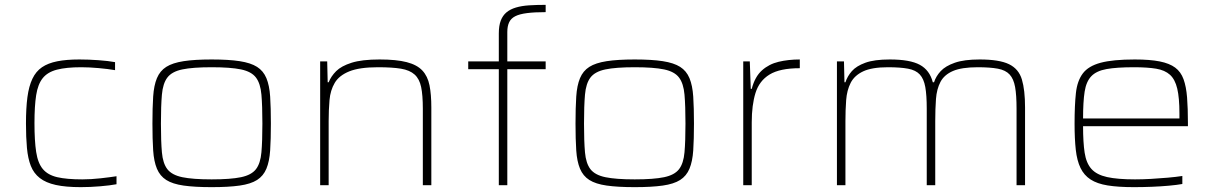

<svg xmlns="http://www.w3.org/2000/svg" viewBox="-20 -763 5001 791"><path d="M313 8Q251 8 210 -1Q169 -10 144 -29.5Q119 -49 107 -79.5Q95 -110 91 -153.5Q87 -197 87 -254Q87 -318 93 -363Q99 -408 113.5 -438.5Q128 -469 153 -486Q178 -503 216 -510.5Q254 -518 307 -518Q345 -518 386 -515Q427 -512 454 -507V-474Q425 -479 386 -482.5Q347 -486 315 -486Q253 -486 214.5 -476Q176 -466 156 -441Q136 -416 129 -371Q122 -326 122 -256Q122 -183 129 -137Q136 -91 156.5 -66.5Q177 -42 216 -33Q255 -24 319 -24Q355 -24 395 -28.5Q435 -33 460 -37V-4Q434 1 392.5 4.5Q351 8 313 8Z M852 8Q782 8 736.5 1.5Q691 -5 665 -21.5Q639 -38 626.5 -68Q614 -98 611 -143.5Q608 -189 608 -254Q608 -319 611 -365Q614 -411 626.5 -441Q639 -471 665 -487.5Q691 -504 736.5 -511Q782 -518 852 -518Q922 -518 967.5 -511Q1013 -504 1039 -487.5Q1065 -471 1077.5 -441Q1090 -411 1093 -365Q1096 -319 1096 -254Q1096 -189 1093 -143.5Q1090 -98 1077.5 -68Q1065 -38 1039 -21.5Q1013 -5 967.5 1.5Q922 8 852 8ZM852 -24Q930 -24 973 -33Q1016 -42 1034.5 -66Q1053 -90 1057 -135.5Q1061 -181 1061 -254Q1061 -327 1057 -373Q1053 -419 1034.5 -443.5Q1016 -468 973 -477Q930 -486 852 -486Q774 -486 731 -477Q688 -468 669.5 -443.5Q651 -419 647 -373Q643 -327 643 -254Q643 -181 647 -135.5Q651 -90 669.5 -66Q688 -42 731 -33Q774 -24 852 -24Z M1299 0V-510H1328L1330 -424H1334Q1344 -449 1365 -470Q1386 -491 1428.5 -504.5Q1471 -518 1544 -518Q1613 -518 1655.5 -507Q1698 -496 1720 -472.5Q1742 -449 1749.5 -411.5Q1757 -374 1757 -320V0H1722V-315Q1722 -371 1715 -404.5Q1708 -438 1688 -456Q1668 -474 1632 -480Q1596 -486 1537 -486Q1461 -486 1419 -469Q1377 -452 1359 -421.5Q1341 -391 1337.5 -350.5Q1334 -310 1334 -264V0Z M2035 0V-478H1909V-510H2035V-625Q2035 -657 2043 -678Q2051 -699 2066.5 -712Q2082 -725 2105.5 -732Q2129 -739 2159.5 -741Q2190 -743 2228 -743V-713Q2182 -713 2151 -709Q2120 -705 2102.5 -696Q2085 -687 2077.5 -671Q2070 -655 2070 -631V-510H2228V-478H2070V0Z M2595 8Q2525 8 2479.5 1.5Q2434 -5 2408 -21.5Q2382 -38 2369.5 -68Q2357 -98 2354 -143.5Q2351 -189 2351 -254Q2351 -319 2354 -365Q2357 -411 2369.5 -441Q2382 -471 2408 -487.5Q2434 -504 2479.5 -511Q2525 -518 2595 -518Q2665 -518 2710.5 -511Q2756 -504 2782 -487.5Q2808 -471 2820.5 -441Q2833 -411 2836 -365Q2839 -319 2839 -254Q2839 -189 2836 -143.5Q2833 -98 2820.5 -68Q2808 -38 2782 -21.5Q2756 -5 2710.5 1.5Q2665 8 2595 8ZM2595 -24Q2673 -24 2716 -33Q2759 -42 2777.5 -66Q2796 -90 2800 -135.5Q2804 -181 2804 -254Q2804 -327 2800 -373Q2796 -419 2777.5 -443.5Q2759 -468 2716 -477Q2673 -486 2595 -486Q2517 -486 2474 -477Q2431 -468 2412.5 -443.5Q2394 -419 2390 -373Q2386 -327 2386 -254Q2386 -181 2390 -135.5Q2394 -90 2412.5 -66Q2431 -42 2474 -33Q2517 -24 2595 -24Z M3042 0V-510H3069L3073 -397H3077Q3090 -447 3119 -473Q3148 -499 3188 -508.5Q3228 -518 3275 -518V-482Q3193 -482 3150.5 -456Q3108 -430 3092.5 -380Q3077 -330 3077 -259V0Z M3428 0V-510H3457L3459 -424H3463Q3471 -449 3489.5 -470Q3508 -491 3545 -504.5Q3582 -518 3646 -518Q3729 -518 3769.5 -496Q3810 -474 3823 -424H3828Q3836 -449 3855.5 -470Q3875 -491 3913.5 -504.5Q3952 -518 4016 -518Q4097 -518 4137 -498.5Q4177 -479 4190 -435.5Q4203 -392 4203 -320V0H4168V-315Q4168 -371 4162 -404.5Q4156 -438 4139.5 -456Q4123 -474 4091 -480Q4059 -486 4008 -486Q3942 -486 3906 -470.5Q3870 -455 3854.5 -425.5Q3839 -396 3836 -355Q3833 -314 3833 -264V0H3798V-315Q3798 -371 3792 -404.5Q3786 -438 3769.5 -456Q3753 -474 3721 -480Q3689 -486 3638 -486Q3572 -486 3536 -469Q3500 -452 3484.5 -421.5Q3469 -391 3466 -350.5Q3463 -310 3463 -264V0Z M4651 8Q4587 8 4543.5 1Q4500 -6 4473 -23.5Q4446 -41 4431.5 -71Q4417 -101 4412 -146Q4407 -191 4407 -254Q4407 -329 4412.5 -379.5Q4418 -430 4441 -460.5Q4464 -491 4514.5 -504.5Q4565 -518 4655 -518Q4717 -518 4757.5 -510Q4798 -502 4821.5 -484.5Q4845 -467 4856 -436.5Q4867 -406 4870.5 -361.5Q4874 -317 4874 -256V-243H4442Q4442 -177 4448.5 -134Q4455 -91 4476.5 -67Q4498 -43 4541 -33.5Q4584 -24 4656 -24Q4687 -24 4722 -26Q4757 -28 4791 -31Q4825 -34 4851 -38V-5Q4829 -1 4796 2Q4763 5 4725.5 6.5Q4688 8 4651 8ZM4839 -255V-296Q4839 -360 4830 -398Q4821 -436 4800 -455Q4779 -474 4743 -480Q4707 -486 4652 -486Q4581 -486 4539 -478.5Q4497 -471 4476 -449Q4455 -427 4448.5 -385.5Q4442 -344 4442 -275H4859Z"/></svg>

Font: Saira Expanded Thin
Style: Regular
Weight: 250
Width: 7
Designer: Hector Gatti with collaboration of the Omnibus-Type team
Foundry: Omnibus-Type
Version: Version 1.101